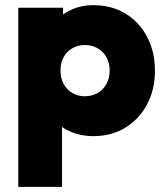

<svg xmlns="http://www.w3.org/2000/svg" viewBox="-20 -519 643 746"><path d="M342 10Q295 10 255 -7Q215 -24 189 -53.5Q163 -83 157 -122V-360Q163 -399 189.5 -430.5Q216 -462 255.5 -480.5Q295 -499 342 -499Q413 -499 467 -466.5Q521 -434 551.5 -376Q582 -318 582 -244Q582 -171 551.5 -113.5Q521 -56 467 -23Q413 10 342 10ZM51 207V-489H225V-366L196 -248L221 -129V207ZM309 -145Q338 -145 360 -158Q382 -171 394 -193.5Q406 -216 406 -245Q406 -274 394 -296Q382 -318 360 -331Q338 -344 310 -344Q283 -344 261 -331.5Q239 -319 227 -296.5Q215 -274 215 -245Q215 -216 227 -193.5Q239 -171 260.5 -158Q282 -145 309 -145Z"/></svg>

Font: Outfit Thin ExtraBold
Style: Regular
Weight: 800
Version: Version 1.100;gftools[0.9.27]